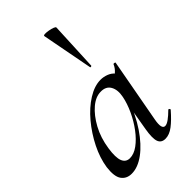

<svg xmlns="http://www.w3.org/2000/svg" viewBox="-228 -807 893 893"><g transform="rotate(-45 218.5 -360.0)"><path d="M81 13Q48 13 30.5 -11Q13 -35 20 -91Q28 -144 55 -198Q82 -252 120.5 -298Q159 -344 203 -371.5Q247 -399 287 -399Q306 -399 325 -392Q344 -385 357.5 -369.5Q371 -354 373 -328L325 -357Q339 -359 356 -373.5Q373 -388 381 -407Q383 -410 388.5 -408.5Q394 -407 393 -405L335 -89Q325 -34 348 -34Q359 -34 375.5 -46Q392 -58 411 -77Q414 -80 418 -76Q422 -72 419 -69Q387 -32 360 -11.5Q333 9 307 9Q280 9 272 -13.5Q264 -36 273 -89L297 -229L315 -246Q288 -168 248.5 -109.5Q209 -51 165.5 -19Q122 13 81 13ZM126 -44Q153 -44 181 -64.5Q209 -85 234.5 -119Q260 -153 278.5 -193Q297 -233 304 -269Q312 -309 297.5 -334.5Q283 -360 248 -359Q215 -359 182 -331Q149 -303 123 -255.5Q97 -208 88 -147Q80 -93 90 -68.5Q100 -44 126 -44ZM294 -475 246 -727Q245 -732 255 -732.5Q265 -733 279 -730.5Q293 -728 303.5 -724Q314 -720 314 -716L303 -476Q303 -474 298.5 -473Q294 -472 294 -475Z"/></g></svg>

Font: Cormorant Medium
Style: Italic
Weight: 500
Italic angle: -10°
Designer: Christian Thalmann (Catharsis Fonts)
Foundry: Catharsis Fonts
Version: Version 4.000